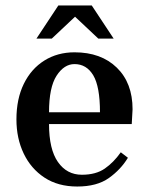

<svg xmlns="http://www.w3.org/2000/svg" viewBox="-20 -671 540 701"><path d="M262 10Q192 10 142.5 -22.5Q93 -55 66.5 -110.5Q40 -166 40 -235Q40 -310 67 -365Q94 -420 142 -450Q190 -480 252 -480Q349 -480 406.5 -424Q464 -368 464 -272L461 -218H159Q159 -126 191.5 -79.5Q224 -33 279 -33Q330 -33 362.5 -55.5Q395 -78 421 -115L447 -95Q421 -52 377.5 -21Q334 10 262 10ZM159 -261H345Q345 -355 320.5 -396Q296 -437 252 -437Q214 -437 186.5 -394.5Q159 -352 159 -261ZM113 -530 193 -651H315L395 -530H339L254 -610L169 -530Z"/></svg>

Font: El Messiri SemiBold
Style: Regular
Weight: 600
Designer: Mohamed Gaber
Foundry: Kief Type Foundry
Version: Version 2.020; ttfautohint (v1.8.3)